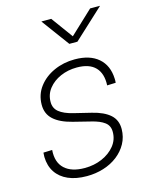

<svg xmlns="http://www.w3.org/2000/svg" viewBox="-114 -813 694 894"><g transform="rotate(-15 233.5 -366.0)"><path d="M192.9 9.3Q140.6 9.3 103.3 -7.1Q65.9 -23.4 45.4 -54.2Q24.9 -85 23.9 -128.4Q23.9 -133.8 24.4 -138.4Q24.9 -143.1 24.9 -148.9L67.4 -150.4Q63 -91.3 96.2 -60.5Q129.4 -29.8 192.9 -29.8Q238.3 -29.8 276.6 -46.4Q314.9 -63 338.4 -92Q361.8 -121.1 361.8 -158.2Q362.3 -188.5 340.3 -205.1Q318.4 -221.7 277.3 -231.4L193.4 -252.4Q134.8 -267.1 104.5 -294.7Q74.2 -322.3 74.7 -366.7Q75.2 -415.5 103.3 -452.4Q131.3 -489.3 177.2 -510Q223.1 -530.8 277.3 -530.8Q350.1 -530.8 391.1 -495.4Q432.1 -460 434.6 -396Q435.1 -391.1 434.8 -386.2Q434.6 -381.3 434.1 -376L392.6 -374.5Q395.5 -431.2 366.5 -461.4Q337.4 -491.7 277.3 -491.7Q234.4 -491.7 198.2 -475.8Q162.1 -460 140.1 -432.1Q118.2 -404.3 118.2 -368.2Q117.7 -337.9 140.1 -319.6Q162.6 -301.3 206.5 -290.5L290.5 -270Q347.2 -256.3 376.5 -230.2Q405.8 -204.1 405.3 -160.6Q404.8 -122.6 387.7 -91.3Q370.6 -60.1 341.3 -37.4Q312 -14.6 273.7 -2.7Q235.4 9.3 192.9 9.3ZM221.2 -741.2 297.4 -636.7 408.7 -741.2H455.6V-740.2L311.5 -606.9H272.5L174.3 -740.2V-741.2Z"/></g></svg>

Font: Inter 28pt ExtraLight
Style: Italic
Weight: 250
Italic angle: -9.3988°
Designer: Rasmus Andersson
Foundry: rsms
Version: Version 4.001;git-66647c0bb